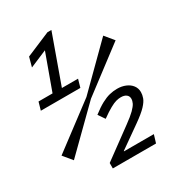

<svg xmlns="http://www.w3.org/2000/svg" viewBox="-207 -777 1029 1128"><g transform="rotate(-30 307.0 -212.5)"><path d="M290.9 -655H317.6L181.2 -275H117.6L241.4 -616.3ZM108.6 -521.2 126 -585.3 290.9 -655 272.8 -590.9ZM26.6 -275 42 -328.8H310.1L294.7 -275ZM223.4 230V193.4L279 175.9H532.9L516.5 230ZM590.8 -75.8Q590.8 -57.8 583.6 -37.7Q576.5 -17.5 552.5 8.2Q528.4 34 476.6 70.6L303.2 192.9L330.5 145.9V194.2L223.4 193.4L422.5 47.5Q464.7 16.9 486.2 -4.4Q507.6 -25.8 515.1 -41.1Q522.5 -56.5 522.5 -70.6Q522.5 -88.5 509.3 -98.6Q496.2 -108.8 472.5 -108.8Q457 -108.8 440.3 -104.3Q423.5 -99.8 398.3 -85.9Q373 -72.1 332.9 -43.3L302.4 -87.9Q341.6 -118.3 371.4 -134.3Q401.2 -150.3 426.8 -156.6Q452.4 -162.9 478.6 -162.9Q510 -162.9 535.6 -152.1Q561.2 -141.3 576 -121.7Q590.8 -102.1 590.8 -75.8ZM299 -210.9 317 -188.9 49.5 74.1 0 14.1ZM317 -188.9 299 -210.9 564.5 -473.9 614 -413.9Z"/></g></svg>

Font: Intel One Mono Light
Style: Italic
Weight: 300
Italic angle: -16°
Monospace: yes
Designer: Fred Shallcrass
Foundry: Frere-Jones Type LLC
Version: Version 1.004